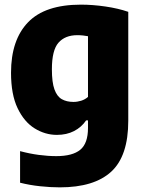

<svg xmlns="http://www.w3.org/2000/svg" viewBox="-20 -577 622 827"><path d="M237.5 230Q197.5 230 152.8 225.2Q108 220.5 66.5 210V74Q107.5 85 147 90.2Q186.5 95.5 222.5 95.5Q292.5 95.5 325.8 68Q359 40.5 359 -25.5V-58.5H351Q331 -29 299 -12.5Q267 4 225 4Q174.5 4 129.2 -24Q84 -52 55.8 -111Q27.5 -170 27.5 -263.5Q27.5 -405 100.8 -481Q174 -557 328.5 -557Q379 -557 434 -549Q489 -541 532.5 -526V-57Q532.5 95 459 162.5Q385.5 230 237.5 230ZM296.5 -138Q313 -138 329.8 -143.2Q346.5 -148.5 359 -159.5V-421Q349.5 -423 337.5 -424.2Q325.5 -425.5 313 -425.5Q260.5 -425.5 232 -393.2Q203.5 -361 203.5 -278.5Q203.5 -222.5 214.5 -192Q225.5 -161.5 246.2 -149.8Q267 -138 296.5 -138Z"/></svg>

Font: Encode Sans Semi Condensed ExtraBold
Style: Regular
Weight: 800
Width: 4
Designer: Multiple Designers
Foundry: Impallari Type
Version: Version 3.000; ttfautohint (v1.8.3) -l 8 -r 50 -G 200 -x 14 